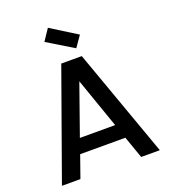

<svg xmlns="http://www.w3.org/2000/svg" viewBox="-163 -1044 1023 1161"><g transform="rotate(-20 348.5 -463.5)"><path d="M494 -142H203L153 0H34L283 -696H415L664 0H544ZM349 -558 235 -235H462ZM281 -927 449 -822 400 -752 232 -854Z"/></g></svg>

Font: SVN-Poppins Medium
Style: Regular
Weight: 500
Designer: Ninad Kale (Devanagari), Jonny Pinhorn (Latin)
Foundry: Indian Type Foundry
Version: Version 3.002 2017; ttfautohint (v1.8.3)